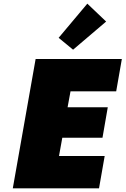

<svg xmlns="http://www.w3.org/2000/svg" viewBox="-20 -1031 687 1051"><path d="M366 -531 350 -444H570L541 -277H321L303 -177H553L522 0H50L175 -708H647L616 -531ZM380 -759 301 -824 458 -1011 561 -913Z"/></svg>

Font: Fz Poppins Black
Style: Italic
Weight: 900
Italic angle: -10°
Designer: Ninad Kale (Devanagari), Jonny Pinhorn (Latin)
Foundry: Indian Type Foundry
Version: Vit hóa bi Vntype.Com & FontZin.Com